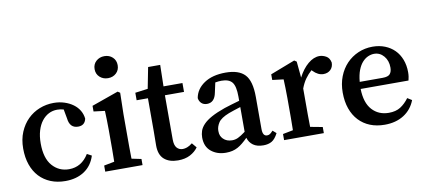

<svg xmlns="http://www.w3.org/2000/svg" viewBox="-68 -978 2746 1237"><g transform="rotate(-10 1304.5 -359.5)"><path d="M469 -117Q449 -53 398 -19Q347 15 274 15Q221 15 178 -2.5Q135 -20 104.5 -52.5Q74 -85 57.5 -132Q41 -179 41 -238Q41 -298 61 -345.5Q81 -393 114.5 -426Q148 -459 192 -476.5Q236 -494 285 -494Q322 -494 354.5 -483.5Q387 -473 411.5 -455Q436 -437 450.5 -412.5Q465 -388 468 -359Q459 -316 415 -316Q360 -316 353 -381L342 -441Q321 -447 300 -447Q270 -447 244.5 -434Q219 -421 199.5 -396Q180 -371 169 -334.5Q158 -298 158 -251Q158 -154 201 -105Q244 -56 310 -56Q392 -56 439 -133Z M659 -590Q627 -590 605 -610Q583 -630 583 -662Q583 -694 605 -714Q627 -734 659 -734Q691 -734 712.5 -714Q734 -694 734 -662Q734 -630 712.5 -610Q691 -590 659 -590ZM780 -40V0H536V-40L604 -53Q605 -91 605 -134Q605 -177 605 -210V-260Q605 -301 604 -328.5Q603 -356 602 -386L529 -395V-432L704 -494L719 -484L716 -345V-210Q716 -177 716 -133.5Q716 -90 717 -53Z M1143 -52Q1124 -25 1091 -7.5Q1058 10 1011 10Q954 10 921 -19Q888 -48 888 -109Q888 -134 888.5 -154.5Q889 -175 889 -204V-418H815V-467L898 -478L925 -616H1004L1001 -476H1125V-418H1000V-129Q1000 -91 1015 -74Q1030 -57 1054 -57Q1067 -57 1082.5 -62.5Q1098 -68 1117 -83Z M1465 -259Q1442 -252 1421.5 -245Q1401 -238 1387 -233Q1333 -212 1316 -185.5Q1299 -159 1299 -132Q1299 -112 1304.5 -100Q1310 -88 1319 -79Q1341 -57 1377 -57Q1397 -57 1415.5 -65.5Q1434 -74 1465 -97ZM1666 -53Q1647 -16 1624.5 -3Q1602 10 1570 10Q1528 10 1503 -8Q1478 -26 1469 -57Q1451 -39 1434.5 -25.5Q1418 -12 1401.5 -3Q1385 6 1366 10.5Q1347 15 1324 15Q1267 15 1228 -16.5Q1189 -48 1189 -108Q1189 -130 1196 -151Q1203 -172 1222.5 -192.5Q1242 -213 1276.5 -232Q1311 -251 1365 -270Q1385 -277 1411.5 -284.5Q1438 -292 1465 -300V-327Q1465 -395 1444.5 -421Q1424 -447 1375 -447Q1366 -447 1355.5 -446Q1345 -445 1334 -443L1320 -379Q1308 -316 1258 -316Q1236 -316 1222 -329Q1208 -342 1205 -363Q1215 -421 1269 -457.5Q1323 -494 1410 -494Q1496 -494 1535.5 -452Q1575 -410 1575 -306V-96Q1575 -49 1604 -49Q1615 -49 1623 -54.5Q1631 -60 1638 -68L1643 -73Z M1884 -378Q1912 -432 1949 -463Q1986 -494 2024 -494Q2045 -494 2067 -482Q2089 -470 2095 -439Q2095 -410 2077 -392.5Q2059 -375 2030 -375Q1995 -375 1963 -408L1958 -413Q1935 -393 1916.5 -367Q1898 -341 1885 -306V-210Q1885 -178 1885 -135.5Q1885 -93 1886 -55L1966 -40V0H1706V-40L1773 -53Q1774 -90 1774 -133.5Q1774 -177 1774 -210V-264Q1774 -305 1773 -330.5Q1772 -356 1771 -386L1698 -395V-432L1859 -494L1874 -484Z M2401 -285Q2437 -285 2449.5 -300Q2462 -315 2462 -342Q2462 -387 2436.5 -417Q2411 -447 2373 -447Q2354 -447 2334 -438.5Q2314 -430 2296.5 -411Q2279 -392 2267 -361Q2255 -330 2251 -285ZM2249 -239Q2251 -148 2293 -102Q2335 -56 2402 -56Q2448 -56 2478.5 -75.5Q2509 -95 2534 -129L2563 -111Q2540 -51 2488 -18Q2436 15 2363 15Q2310 15 2267.5 -2Q2225 -19 2194.5 -51.5Q2164 -84 2147.5 -130.5Q2131 -177 2131 -236Q2131 -293 2149.5 -340.5Q2168 -388 2200.5 -422Q2233 -456 2277 -475Q2321 -494 2371 -494Q2415 -494 2451.5 -479.5Q2488 -465 2514 -439Q2540 -413 2554.5 -375.5Q2569 -338 2569 -292Q2569 -277 2567 -263.5Q2565 -250 2562 -239Z"/></g></svg>

Font: Source Serif Pro Semibold
Style: Regular
Weight: 600
Designer: Frank Grießhammer
Foundry: Adobe Systems Incorporated
Version: Version 1.014;PS Version 1.0;hotconv 1.0.73;makeotf.lib2.5.5